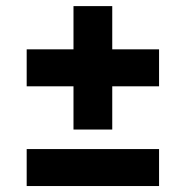

<svg xmlns="http://www.w3.org/2000/svg" viewBox="-20 -624 624 644"><path d="M226.5 -189.5V-334.5H69.5V-458.5H226.5V-603.5H356.5V-458.5H513.5V-334.5H356.5V-189.5ZM69.5 0V-124H513.5V0Z"/></svg>

Font: Encode Sans Expanded
Style: Bold
Weight: 700
Width: 7
Designer: Multiple Designers
Foundry: Impallari Type
Version: Version 3.000; ttfautohint (v1.8.3) -l 8 -r 50 -G 200 -x 14 